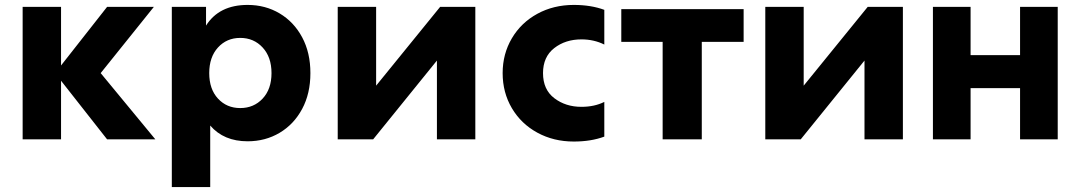

<svg xmlns="http://www.w3.org/2000/svg" viewBox="-20 -566 4367 780"><path d="M228 -238V0H72V-538H228V-300L415 -538H605L389 -269L611 0H415Z M1241 -269Q1241 -186 1207.5 -123.5Q1174 -61 1116 -26.5Q1058 8 986 8Q889 8 834 -56V194H678V-538H817V-462Q870 -546 986 -546Q1058 -546 1116 -511.5Q1174 -477 1207.5 -414.5Q1241 -352 1241 -269ZM830 -269Q830 -204 865.5 -165.5Q901 -127 956 -127Q1011 -127 1047 -165.5Q1083 -204 1083 -269Q1083 -334 1047 -373Q1011 -412 956 -412Q901 -412 865.5 -373Q830 -334 830 -269Z M1352 -538H1508V-218L1768 -538H1911V0H1755V-320L1496 0H1352Z M2022 -269Q2022 -347 2059.5 -410.5Q2097 -474 2163 -510Q2229 -546 2311 -546Q2381 -546 2435 -526V-385Q2393 -406 2342 -406Q2277 -406 2231.5 -370.5Q2186 -335 2186 -269Q2186 -202 2232 -167Q2278 -132 2342 -132Q2395 -132 2435 -152V-11Q2381 9 2311 9Q2229 9 2163 -27Q2097 -63 2059.5 -126.5Q2022 -190 2022 -269Z M2672 -396H2504V-529H3001V-396H2831V0H2672Z M3089 -538H3245V-218L3505 -538H3648V0H3492V-320L3233 0H3089Z M3770 -538H3923V-342H4124V-538H4277V0H4124V-208H3923V0H3770Z"/></svg>

Font: Chess Sans
Style: Bold
Weight: 700
Designer: Wolf Bōese
Foundry: Wolf Bōese
Version: Version 7.223